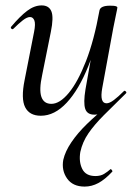

<svg xmlns="http://www.w3.org/2000/svg" viewBox="-20 -415 509 710"><path d="M293 275Q249 275 228 245Q207 215 214 176Q221 145 244 111Q267 77 301.5 43.5Q336 10 375 -21L359 1Q352 5 345 7Q338 9 329 9Q302 9 295 -13Q288 -35 296 -84L348 -377Q352 -394 387 -394Q404 -394 409 -392Q414 -390 414 -387Q414 -384 409 -361Q404 -338 399 -312L358 -89Q348 -33 374 -33Q385 -33 401 -45Q417 -57 438 -78Q441 -81 445 -77Q449 -73 446 -70Q399 -24 364 11Q329 46 307 78Q285 110 277 147Q271 183 284 209.5Q297 236 333 236Q352 236 365 228Q378 220 388 211Q390 209 393.5 213.5Q397 218 395 220Q368 249 343.5 262Q319 275 293 275ZM131 13Q89 13 73 -18.5Q57 -50 71 -119L106 -297Q112 -327 107 -339.5Q102 -352 91 -352Q80 -352 64.5 -340Q49 -328 30 -309Q26 -305 22 -309Q18 -313 22 -317Q54 -355 80.5 -375Q107 -395 134 -395Q161 -395 170 -373Q179 -351 168 -297L136 -138Q124 -83 133 -57Q142 -31 170 -31Q201 -31 234.5 -71.5Q268 -112 298 -189Q328 -266 348 -377L362 -376Q342 -259 307 -171.5Q272 -84 227 -35.5Q182 13 131 13Z"/></svg>

Font: Cormorant Garamond Light Medium
Style: Italic
Weight: 500
Italic angle: -10°
Version: Version 4.001